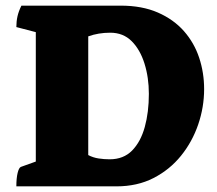

<svg xmlns="http://www.w3.org/2000/svg" viewBox="-20 -661 769 681"><path d="M38 0Q38 -29 42.5 -47.5Q47 -66 54 -69L107 -88V-547L38 -565Q38 -585 42 -603Q46 -621 56 -641H408Q484 -641 540 -616.5Q596 -592 632.5 -550.5Q669 -509 686.5 -456Q704 -403 704 -345Q704 -281 683 -219.5Q662 -158 622 -108.5Q582 -59 524.5 -29.5Q467 0 393 0ZM369 -96Q418 -96 448.5 -127Q479 -158 493.5 -210.5Q508 -263 508 -328Q508 -386 492.5 -435.5Q477 -485 447 -515Q417 -545 371 -545Q329 -545 293 -532V-111Q310 -102 329.5 -99Q349 -96 369 -96Z"/></svg>

Font: Petrona Black
Style: Regular
Weight: 900
Designer: Ringo R. Seeber
Foundry: Ringo R. Seeber
Version: Version 2.001; ttfautohint (v1.8.3)